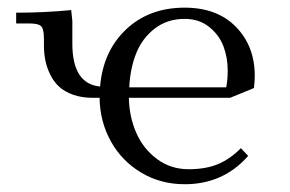

<svg xmlns="http://www.w3.org/2000/svg" viewBox="-20 -472 753 499"><path d="M22 -411.1V-439Q94.7 -439 165 -445.8L168 -418V-358.9Q168 -253.9 240.2 -247.1Q247.6 -338.4 307.4 -395.3Q367.2 -452.1 460 -452.1Q544.4 -452.1 593.3 -402.1Q642.1 -352.1 642.1 -274.9Q642.1 -262.7 640.1 -243.2L578.1 -217.8H314.9Q315.9 -168.5 334.2 -126.7Q352.5 -85 388.2 -58.6Q423.8 -32.2 470.2 -32.2Q514.6 -32.2 546.4 -45.4Q578.1 -58.6 606 -86.9L625 -66.9Q560.5 6.8 460 6.8Q397 6.8 346.4 -23.7Q295.9 -54.2 267.8 -105.2Q239.7 -156.2 238.8 -217.8H221.2Q192.4 -217.8 169.9 -225.8Q147.5 -233.9 133.5 -246.8Q119.6 -259.8 110.6 -278.1Q101.6 -296.4 97.9 -314.9Q94.2 -333.5 94.2 -354V-371.1Q94.2 -396 87.2 -403.6Q80.1 -411.1 55.2 -411.1ZM315.9 -245.1H567.9Q571.8 -264.2 571.8 -289.1Q571.8 -322.3 560.8 -351.6Q549.8 -380.9 523.7 -401.9Q497.6 -422.9 460 -422.9Q414.6 -422.9 382.1 -397.7Q349.6 -372.6 334 -333.5Q318.4 -294.4 315.9 -245.1Z"/></svg>

Font: Dihjauti
Style: Regular
Weight: 400
Designer: T. Christopher White
Version: Version 3.0.0